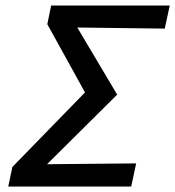

<svg xmlns="http://www.w3.org/2000/svg" viewBox="-20 -678 637 698"><path d="M579 -574 261 -578 406 -334 151 -81 475 -84 457 0H10L25 -71L289 -342L152 -590L166 -658H597Z"/></svg>

Font: Ysabeau Semibold
Style: Italic
Weight: 600
Italic angle: -12°
Designer: Christian Thalmann (Catharsis Fonts)
Version: Version 0.003